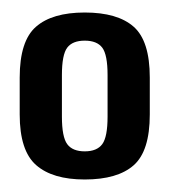

<svg xmlns="http://www.w3.org/2000/svg" viewBox="-20 -701 272 307"><path d="M115.5 -414Q64 -414 37.8 -437Q11.5 -460 11.5 -518V-577Q11.5 -635.5 37.5 -658.2Q63.5 -681 115.5 -681Q168 -681 193.8 -658.2Q219.5 -635.5 219.5 -577V-518Q219.5 -459.5 193.8 -436.8Q168 -414 115.5 -414ZM115.5 -459Q135 -459 143.5 -470.5Q152 -482 152 -514.5V-581Q152 -613.5 143.5 -624.8Q135 -636 115.5 -636Q96 -636 87.5 -624.8Q79 -613.5 79 -581V-514.5Q79 -482 87.5 -470.5Q96 -459 115.5 -459Z"/></svg>

Font: Anybody Condensed Medium
Style: Regular
Weight: 500
Width: 3
Designer: Tyler Finck
Foundry: Etcetera Type Company
Version: Version 1.010; ttfautohint (v1.8.3) -l 8 -r 50 -G 200 -x 14 